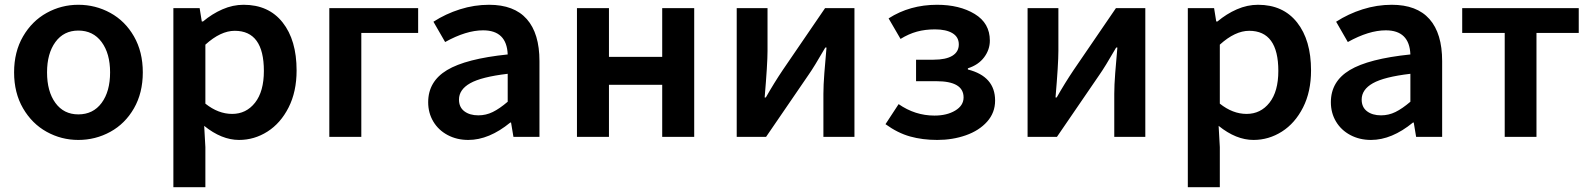

<svg xmlns="http://www.w3.org/2000/svg" viewBox="-20 -573 6666 804"><path d="M39 -270Q39 -356 76.5 -420.5Q114 -485 175.5 -519Q237 -553 308 -553Q380 -553 442 -519Q504 -485 541 -420.5Q578 -356 578 -270Q578 -184 541 -119.5Q504 -55 442 -21Q380 13 308 13Q237 13 175.5 -21Q114 -55 76.5 -119.5Q39 -184 39 -270ZM441 -270Q441 -349 405.5 -397Q370 -445 308 -445Q247 -445 212 -397Q177 -349 177 -270Q177 -190 212 -142Q247 -94 308 -94Q370 -94 405.5 -142Q441 -190 441 -270Z M706 -539H816L825 -483H830Q868 -515 911.5 -534Q955 -553 1000 -553Q1105 -553 1163.5 -479Q1222 -405 1222 -278Q1222 -189 1188.5 -123Q1155 -57 1100 -22Q1045 13 981 13Q908 13 835 -46L840 43V211H706ZM1085 -276Q1085 -444 963 -444Q904 -444 840 -386V-139Q894 -96 952 -96Q1011 -96 1048 -143Q1085 -190 1085 -276Z M1359 -539H1731V-435H1493V0H1359Z M1773 -145Q1773 -232 1852 -279.5Q1931 -327 2106 -345Q2102 -446 2003 -446Q1932 -446 1844 -397L1795 -482Q1846 -515 1906 -534Q1966 -553 2028 -553Q2133 -553 2186 -493Q2239 -433 2239 -317V0H2130L2120 -60H2117Q2028 13 1941 13Q1893 13 1854.5 -7.5Q1816 -28 1794.5 -64Q1773 -100 1773 -145ZM2106 -147V-264Q1996 -251 1949 -224.5Q1902 -198 1902 -156Q1902 -124 1924.5 -107Q1947 -90 1983 -90Q2015 -90 2043.5 -104Q2072 -118 2106 -147Z M2396 -539H2530V-335H2753V-539H2887V0H2753V-218H2530V0H2396Z M3065 -539H3194V-360Q3194 -305 3182 -165H3187Q3221 -225 3258 -280L3435 -539H3558V0H3428V-180Q3428 -216 3432 -267.5Q3436 -319 3441 -374H3436Q3388 -291 3366 -260L3188 0H3065Z M3688 -53 3743 -137Q3812 -89 3893 -89Q3945 -89 3980 -110Q4015 -131 4015 -165Q4015 -233 3901 -233H3816V-323H3889Q3941 -323 3968 -339.5Q3995 -356 3995 -387Q3995 -418 3968.5 -434Q3942 -450 3895 -450Q3854 -450 3819.5 -440.5Q3785 -431 3751 -410L3701 -496Q3790 -553 3904 -553Q3998 -553 4061.5 -514.5Q4125 -476 4125 -403Q4125 -365 4101 -333Q4077 -301 4033 -287V-282Q4147 -253 4147 -152Q4147 -101 4113.5 -63.5Q4080 -26 4024.5 -6.5Q3969 13 3905 13Q3843 13 3791 -1.5Q3739 -16 3688 -53Z M4283 -539H4412V-360Q4412 -305 4400 -165H4405Q4439 -225 4476 -280L4653 -539H4776V0H4646V-180Q4646 -216 4650 -267.5Q4654 -319 4659 -374H4654Q4606 -291 4584 -260L4406 0H4283Z M4954 -539H5064L5073 -483H5078Q5116 -515 5159.5 -534Q5203 -553 5248 -553Q5353 -553 5411.5 -479Q5470 -405 5470 -278Q5470 -189 5436.5 -123Q5403 -57 5348 -22Q5293 13 5229 13Q5156 13 5083 -46L5088 43V211H4954ZM5333 -276Q5333 -444 5211 -444Q5152 -444 5088 -386V-139Q5142 -96 5200 -96Q5259 -96 5296 -143Q5333 -190 5333 -276Z M5553 -145Q5553 -232 5632 -279.5Q5711 -327 5886 -345Q5882 -446 5783 -446Q5712 -446 5624 -397L5575 -482Q5626 -515 5686 -534Q5746 -553 5808 -553Q5913 -553 5966 -493Q6019 -433 6019 -317V0H5910L5900 -60H5897Q5808 13 5721 13Q5673 13 5634.5 -7.5Q5596 -28 5574.5 -64Q5553 -100 5553 -145ZM5886 -147V-264Q5776 -251 5729 -224.5Q5682 -198 5682 -156Q5682 -124 5704.5 -107Q5727 -90 5763 -90Q5795 -90 5823.5 -104Q5852 -118 5886 -147Z M6281 -435H6103V-539H6591V-435H6414V0H6281Z"/></svg>

Font: Nebula Sans Semibold
Style: Regular
Weight: 600
Designer: Paul D. Hunt for Adobe (as Source Sans)
Foundry: Nebula Entertainment & Broadcasting LLC
Version: Version 1.010